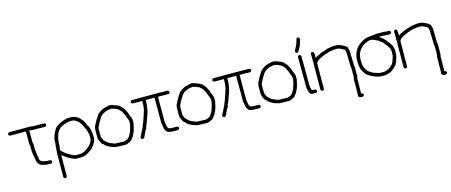

<svg xmlns="http://www.w3.org/2000/svg" viewBox="-51 -1359 5213 2219"><g transform="rotate(-15 2555.5 -249.5)"><path d="M35.2 -492.2H291L308.6 -488.3Q357.4 -488.3 449.2 -486.3Q466.8 -480 466.8 -464.8Q460.9 -445.3 447.3 -445.3Q337.4 -447.3 289.1 -447.3Q282.7 -451.2 277.3 -451.2H261.7V-312.5Q267.6 -287.1 267.6 -285.2V-226.6Q275.9 -143.1 283.2 -128.9Q283.2 -78.1 302.7 -78.1Q302.7 -65.9 363.3 -60.5Q363.3 -58.6 369.1 -58.6H398.4Q423.8 -56.6 423.8 -33.2Q420.9 -22.9 408.2 -15.6L384.8 -17.6H357.4Q305.2 -25.4 279.3 -39.1Q252.4 -63 246.1 -91.8Q226.6 -187.5 226.6 -224.6V-283.2Q220.7 -290.5 220.7 -300.8V-437.5L218.8 -451.2H35.2Q13.7 -454.6 13.7 -472.7Q13.7 -488.3 35.2 -492.2Z M720.7 -474.6H781.2Q822.3 -465.3 837.9 -453.1Q875 -427.2 875 -419.9Q906.2 -393.6 929.7 -326.2Q943.8 -326.2 960.9 -220.7V-175.8Q960.9 -123 892.6 -52.7Q889.6 -52.7 837.9 -17.6Q834 -17.6 818.4 -7.8Q791.5 3.9 755.9 3.9H703.1Q652.3 1 544.9 -80.1V-78.1Q543 89.8 543 171.9Q536.6 189.5 521.5 189.5Q502 183.6 502 169.9Q503.9 -85.4 503.9 -115.2Q507.8 -152.8 507.8 -168V-181.6Q511.7 -189.9 517.6 -287.1Q522.5 -293.5 531.2 -332Q556.6 -388.2 580.1 -412.1Q615.7 -438 660.2 -457Q680.2 -464.8 720.7 -474.6ZM552.7 -181.6Q548.8 -175.3 548.8 -169.9V-150.4L546.9 -138.7Q546.9 -132.3 576.2 -109.4Q596.7 -88.4 658.2 -54.7L691.4 -41Q697.8 -37.1 703.1 -37.1H757.8Q813 -37.1 882.8 -103.5Q919.9 -147.5 919.9 -177.7V-210.9Q919.9 -238.8 900.4 -298.8Q894.5 -298.8 871.1 -355.5Q864.3 -370.1 839.8 -398.4Q796.9 -433.6 769.5 -433.6H732.4Q682.1 -425.3 623 -392.6Q592.8 -366.2 585.9 -345.7Q579.6 -345.7 562.5 -287.1Q552.7 -248 552.7 -181.6Z M1222.7 -492.2H1248Q1255.9 -492.2 1335.9 -460.9Q1390.6 -418 1402.3 -380.9Q1419.9 -355.5 1419.9 -337.9Q1447.3 -276.9 1447.3 -267.6V-224.6Q1427.7 -122.1 1410.2 -99.6Q1403.8 -76.2 1369.1 -37.1Q1369.1 -30.8 1316.4 -7.8Q1299.8 -3.9 1294.9 -3.9Q1162.1 -3.9 1162.1 -13.7Q1122.1 -18.6 1064.5 -58.6Q1047.4 -76.2 1046.9 -78.1Q1027.8 -85.9 1017.6 -115.2Q1000 -146.5 1000 -169.9V-248Q1000 -291 1015.6 -316.4Q1039.1 -366.7 1082 -427.7Q1131.3 -471.7 1173.8 -480.5ZM1041 -255.9V-169.9Q1041 -155.8 1056.6 -130.9Q1056.6 -122.1 1078.1 -105.5Q1092.3 -78.1 1181.6 -48.8Q1252.9 -44.9 1289.1 -44.9Q1335.4 -58.1 1339.8 -68.4Q1352.1 -77.1 1361.3 -97.7Q1378.4 -116.7 1396.5 -183.6Q1406.2 -221.7 1406.2 -232.4V-257.8Q1406.2 -265.1 1388.7 -306.6Q1378.9 -342.3 1363.3 -363.3Q1363.3 -381.8 1316.4 -421.9Q1309.6 -427.7 1275.4 -439.5Q1275.4 -444.3 1246.1 -447.3Q1246.1 -450.7 1236.3 -451.2Q1220.2 -445.3 1185.5 -441.4Q1130.9 -420.9 1119.1 -404.3Q1104.5 -392.1 1074.2 -337.9Q1061.5 -318.8 1048.8 -287.1Q1042.5 -287.1 1041 -255.9Z M1500 -484.4H1816.4Q1856.4 -484.4 1925.8 -482.4Q1943.4 -476.1 1943.4 -460.9Q1943.4 -448.7 1925.8 -441.4Q1846.2 -443.4 1806.6 -443.4H1798.8V-144.5Q1807.1 -78.1 1812.5 -78.1Q1812.5 -58.1 1843.8 -54.7Q1858.9 -52.7 1877 -52.7H1919.9Q1941.4 -49.3 1941.4 -31.2Q1941.4 -15.6 1919.9 -11.7H1886.7Q1801.8 -11.7 1793 -31.2Q1777.3 -42.5 1769.5 -70.3Q1765.6 -83.5 1757.8 -140.6V-443.4H1652.3V-441.4Q1652.3 -341.8 1627 -273.4L1587.9 -166Q1579.1 -157.7 1572.3 -121.1Q1559.1 -109.4 1527.3 -35.2Q1516.1 -17.6 1503.9 -17.6Q1482.4 -21 1482.4 -39.1Q1493.7 -69.8 1507.8 -89.8Q1507.8 -97.7 1535.2 -144.5Q1535.2 -150.9 1556.6 -201.2Q1584.5 -274.4 1593.8 -310.5Q1611.3 -348.6 1611.3 -443.4H1500Q1478.5 -446.8 1478.5 -464.8Q1478.5 -480.5 1500 -484.4Z M2199.2 -492.2H2224.6Q2232.4 -492.2 2312.5 -460.9Q2367.2 -418 2378.9 -380.9Q2396.5 -355.5 2396.5 -337.9Q2423.8 -276.9 2423.8 -267.6V-224.6Q2404.3 -122.1 2386.7 -99.6Q2380.4 -76.2 2345.7 -37.1Q2345.7 -30.8 2293 -7.8Q2276.4 -3.9 2271.5 -3.9Q2138.7 -3.9 2138.7 -13.7Q2098.6 -18.6 2041 -58.6Q2023.9 -76.2 2023.4 -78.1Q2004.4 -85.9 1994.1 -115.2Q1976.6 -146.5 1976.6 -169.9V-248Q1976.6 -291 1992.2 -316.4Q2015.6 -366.7 2058.6 -427.7Q2107.9 -471.7 2150.4 -480.5ZM2017.6 -255.9V-169.9Q2017.6 -155.8 2033.2 -130.9Q2033.2 -122.1 2054.7 -105.5Q2068.8 -78.1 2158.2 -48.8Q2229.5 -44.9 2265.6 -44.9Q2312 -58.1 2316.4 -68.4Q2328.6 -77.1 2337.9 -97.7Q2355 -116.7 2373 -183.6Q2382.8 -221.7 2382.8 -232.4V-257.8Q2382.8 -265.1 2365.2 -306.6Q2355.5 -342.3 2339.8 -363.3Q2339.8 -381.8 2293 -421.9Q2286.1 -427.7 2252 -439.5Q2252 -444.3 2222.7 -447.3Q2222.7 -450.7 2212.9 -451.2Q2196.8 -445.3 2162.1 -441.4Q2107.4 -420.9 2095.7 -404.3Q2081.1 -392.1 2050.8 -337.9Q2038.1 -318.8 2025.4 -287.1Q2019 -287.1 2017.6 -255.9Z M2476.6 -484.4H2793Q2833 -484.4 2902.3 -482.4Q2919.9 -476.1 2919.9 -460.9Q2919.9 -448.7 2902.3 -441.4Q2822.8 -443.4 2783.2 -443.4H2775.4V-144.5Q2783.7 -78.1 2789.1 -78.1Q2789.1 -58.1 2820.3 -54.7Q2835.4 -52.7 2853.5 -52.7H2896.5Q2918 -49.3 2918 -31.2Q2918 -15.6 2896.5 -11.7H2863.3Q2778.3 -11.7 2769.5 -31.2Q2753.9 -42.5 2746.1 -70.3Q2742.2 -83.5 2734.4 -140.6V-443.4H2628.9V-441.4Q2628.9 -341.8 2603.5 -273.4L2564.5 -166Q2555.7 -157.7 2548.8 -121.1Q2535.6 -109.4 2503.9 -35.2Q2492.7 -17.6 2480.5 -17.6Q2459 -21 2459 -39.1Q2470.2 -69.8 2484.4 -89.8Q2484.4 -97.7 2511.7 -144.5Q2511.7 -150.9 2533.2 -201.2Q2561 -274.4 2570.3 -310.5Q2587.9 -348.6 2587.9 -443.4H2476.6Q2455.1 -446.8 2455.1 -464.8Q2455.1 -480.5 2476.6 -484.4Z M3175.8 -492.2H3201.2Q3209 -492.2 3289.1 -460.9Q3343.8 -418 3355.5 -380.9Q3373 -355.5 3373 -337.9Q3400.4 -276.9 3400.4 -267.6V-224.6Q3380.9 -122.1 3363.3 -99.6Q3356.9 -76.2 3322.3 -37.1Q3322.3 -30.8 3269.5 -7.8Q3252.9 -3.9 3248 -3.9Q3115.2 -3.9 3115.2 -13.7Q3075.2 -18.6 3017.6 -58.6Q3000.5 -76.2 3000 -78.1Q2981 -85.9 2970.7 -115.2Q2953.1 -146.5 2953.1 -169.9V-248Q2953.1 -291 2968.8 -316.4Q2992.2 -366.7 3035.2 -427.7Q3084.5 -471.7 3127 -480.5ZM2994.1 -255.9V-169.9Q2994.1 -155.8 3009.8 -130.9Q3009.8 -122.1 3031.2 -105.5Q3045.4 -78.1 3134.8 -48.8Q3206.1 -44.9 3242.2 -44.9Q3288.6 -58.1 3293 -68.4Q3305.2 -77.1 3314.5 -97.7Q3331.5 -116.7 3349.6 -183.6Q3359.4 -221.7 3359.4 -232.4V-257.8Q3359.4 -265.1 3341.8 -306.6Q3332 -342.3 3316.4 -363.3Q3316.4 -381.8 3269.5 -421.9Q3262.7 -427.7 3228.5 -439.5Q3228.5 -444.3 3199.2 -447.3Q3199.2 -450.7 3189.5 -451.2Q3173.3 -445.3 3138.7 -441.4Q3084 -420.9 3072.3 -404.3Q3057.6 -392.1 3027.3 -337.9Q3014.6 -318.8 3002 -287.1Q2995.6 -287.1 2994.1 -255.9Z M3502 -486.3Q3514.2 -486.3 3521.5 -468.8Q3523.4 -304.2 3523.4 -212.9V-117.2Q3527.8 -74.7 3537.1 -54.7H3570.3Q3591.8 -51.3 3591.8 -33.2Q3591.8 -17.6 3570.3 -13.7H3531.2Q3492.7 -13.7 3482.4 -105.5V-197.3Q3482.4 -302.2 3480.5 -468.8Q3486.8 -486.3 3502 -486.3ZM3537.1 -687.5Q3552.7 -687.5 3556.6 -666V-658.2L3537.1 -591.8Q3534.7 -591.8 3517.6 -554.7Q3500.5 -525.9 3492.2 -519.5L3482.4 -517.6Q3466.8 -517.6 3462.9 -539.1Q3462.9 -548.3 3490.2 -593.8Q3502 -613.3 3519.5 -679.7Q3529.8 -687.5 3537.1 -687.5Z M3942.4 -484.4Q3966.3 -484.4 3989.3 -474.6Q4050.3 -447.8 4053.7 -437.5Q4065.9 -437.5 4073.2 -394.5Q4077.1 -394.5 4077.1 -375Q4081.1 -242.2 4081.1 -214.8V-212.9Q4085 -193.8 4085 -191.4V-74.2Q4079.1 -55.7 4079.1 -44.9V-31.2Q4079.1 27.3 4077.1 128.9Q4102.5 128.9 4102.5 150.4Q4102.5 166 4081.1 169.9H4067.4Q4036.1 165 4036.1 146.5Q4038.1 1 4038.1 -44.9Q4038.1 -57.1 4043.9 -84V-179.7Q4043.9 -182.1 4040 -201.2V-207Q4040 -234.4 4036.1 -367.2Q4031.2 -414.1 4014.6 -414.1Q3969.7 -443.4 3940.4 -443.4H3909.2L3846.7 -433.6Q3797.4 -416 3790 -416L3741.2 -394.5Q3680.7 -363.8 3680.7 -345.7Q3676.8 -345.2 3676.8 -341.8Q3674.8 -127 3674.8 -37.1Q3674.8 -21.5 3653.3 -17.6Q3633.8 -23.4 3633.8 -37.1Q3635.7 -341.8 3635.7 -419.9Q3635.7 -428.7 3633.8 -464.8Q3640.1 -482.4 3655.3 -482.4Q3676.8 -482.4 3676.8 -431.6V-406.2H3678.7Q3702.6 -425.3 3733.4 -435.5Q3733.4 -439.5 3772.5 -453.1Q3813.5 -466.8 3819.3 -466.8Q3831.1 -476.1 3907.2 -484.4Z M4416.5 -492.2H4518.1Q4532.2 -488.3 4533.7 -488.3H4572.8Q4594.2 -484.9 4594.2 -466.8Q4594.2 -451.2 4572.8 -447.3H4522Q4520.5 -447.3 4506.3 -451.2H4441.9Q4441.9 -449.2 4461.4 -439.5Q4483.9 -419.4 4496.6 -410.2Q4520.5 -387.7 4527.8 -371.1Q4530.8 -371.1 4545.4 -351.6Q4547.9 -351.6 4561 -328.1Q4572.8 -316.4 4584.5 -271.5V-212.9Q4584.5 -184.1 4574.7 -162.1Q4554.2 -85.9 4527.8 -68.4Q4471.2 -13.7 4441.9 -13.7Q4431.6 -7.8 4406.7 -3.9H4342.3Q4266.6 -15.1 4186 -74.2Q4163.1 -105 4143.1 -144.5Q4131.3 -181.2 4131.3 -222.7V-265.6Q4131.3 -301.8 4147 -341.8Q4165 -385.7 4193.8 -414.1Q4252 -465.3 4311 -478.5Q4311 -482.4 4406.7 -488.3Q4406.7 -491.7 4416.5 -492.2ZM4172.4 -255.9V-230.5Q4172.4 -167 4195.8 -134.8Q4211.9 -103 4240.7 -87.9Q4269 -64.5 4348.1 -44.9H4391.1Q4414.6 -44.9 4453.6 -62.5Q4509.3 -98.1 4518.1 -127Q4543.5 -188 4543.5 -220.7V-263.7Q4540.5 -288.1 4500.5 -341.8Q4494.1 -341.8 4481 -367.2Q4478.5 -367.2 4457.5 -388.7Q4446.8 -392.6 4428.2 -410.2Q4366.7 -441.4 4346.2 -441.4H4332.5Q4321.8 -441.4 4272 -419.9Q4268.1 -419.9 4234.9 -394.5Q4172.4 -336.4 4172.4 -255.9Z M4938 -484.4Q4961.9 -484.4 4984.9 -474.6Q5045.9 -447.8 5049.3 -437.5Q5061.5 -437.5 5068.8 -394.5Q5072.8 -394.5 5072.8 -375Q5076.7 -242.2 5076.7 -214.8V-212.9Q5080.6 -193.8 5080.6 -191.4V-74.2Q5074.7 -55.7 5074.7 -44.9V-31.2Q5074.7 27.3 5072.8 128.9Q5098.1 128.9 5098.1 150.4Q5098.1 166 5076.7 169.9H5063Q5031.7 165 5031.7 146.5Q5033.7 1 5033.7 -44.9Q5033.7 -57.1 5039.6 -84V-179.7Q5039.6 -182.1 5035.6 -201.2V-207Q5035.6 -234.4 5031.7 -367.2Q5026.9 -414.1 5010.3 -414.1Q4965.3 -443.4 4936 -443.4H4904.8L4842.3 -433.6Q4793 -416 4785.6 -416L4736.8 -394.5Q4676.3 -363.8 4676.3 -345.7Q4672.4 -345.2 4672.4 -341.8Q4670.4 -127 4670.4 -37.1Q4670.4 -21.5 4648.9 -17.6Q4629.4 -23.4 4629.4 -37.1Q4631.3 -341.8 4631.3 -419.9Q4631.3 -428.7 4629.4 -464.8Q4635.7 -482.4 4650.9 -482.4Q4672.4 -482.4 4672.4 -431.6V-406.2H4674.3Q4698.2 -425.3 4729 -435.5Q4729 -439.5 4768.1 -453.1Q4809.1 -466.8 4814.9 -466.8Q4826.7 -476.1 4902.8 -484.4Z"/></g></svg>

Font: CEF Fonts CJK
Style: Regular
Weight: 400
Designer: PartyBoss (派对大魔王)
Version: Release 2.25